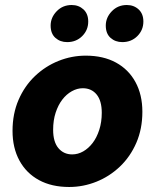

<svg xmlns="http://www.w3.org/2000/svg" viewBox="-20 -734 640 766"><path d="M256 12Q186 12 135.5 -15.5Q85 -43 57.5 -93.5Q30 -144 30 -212Q30 -280 54 -335.5Q78 -391 119.5 -430.5Q161 -470 213.5 -491Q266 -512 322 -512Q392 -512 442.5 -484.5Q493 -457 520.5 -406.5Q548 -356 548 -288Q548 -220 524 -164.5Q500 -109 458.5 -69.5Q417 -30 364.5 -9Q312 12 256 12ZM268 -118Q291 -118 312 -130Q333 -142 349.5 -163.5Q366 -185 376 -216Q386 -247 386 -284Q386 -332 365.5 -357Q345 -382 310 -382Q288 -382 266.5 -370Q245 -358 228.5 -336.5Q212 -315 202 -284.5Q192 -254 192 -216Q192 -168 213 -143Q234 -118 268 -118ZM248 -566Q220 -566 201 -583Q182 -600 182 -632Q182 -664 206 -689Q230 -714 266 -714Q294 -714 313 -696.5Q332 -679 332 -648Q332 -614 308 -590Q284 -566 248 -566ZM468 -566Q440 -566 421 -583Q402 -600 402 -632Q402 -664 426 -689Q450 -714 486 -714Q514 -714 533 -696.5Q552 -679 552 -648Q552 -614 528 -590Q504 -566 468 -566Z"/></svg>

Font: Source Code Pro ExtraLight Black
Style: Italic
Weight: 900
Italic angle: -11°
Monospace: yes
Version: Version 1.016;hotconv 1.0.116;makeotfexe 2.5.65601